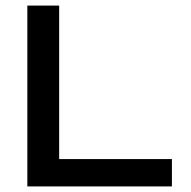

<svg xmlns="http://www.w3.org/2000/svg" viewBox="-20 -668 684 688"><path d="M192 -648V-98H596V0H78V-648Z"/></svg>

Font: Syne SemiBold
Style: Regular
Weight: 600
Designer: Lucas Descroix
Foundry: Bonjour Monde
Version: Version 2.200; ttfautohint (v1.8.4)